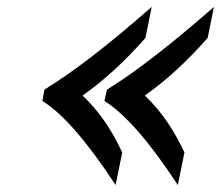

<svg xmlns="http://www.w3.org/2000/svg" viewBox="-20 -491 636 553"><path d="M596.2 -471.2 578.1 -381.8Q488.8 -280.3 397 -215.8Q464.8 -152.3 511.2 -51.8L492.2 42Q369.6 -145 280.8 -200.2L288.1 -232.9Q410.2 -308.1 596.2 -471.2ZM417 -471.2 398.9 -381.8Q309.6 -280.3 217.8 -215.8Q285.6 -152.3 332 -51.8L313 42Q189 -147 102.1 -200.2L107.9 -232.9Q230 -307.1 417 -471.2Z"/></svg>

Font: Linux Libertine G
Style: Semibold Italic
Weight: 600
Italic angle: -11.5°
Designer: Philipp H. Poll
Foundry: Philipp H. Poll
Version: Version 5.1.1